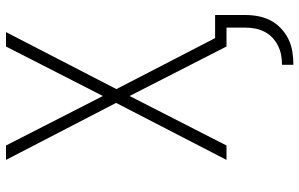

<svg xmlns="http://www.w3.org/2000/svg" viewBox="-199 -576 998 640"><g transform="rotate(-90 300.0 -256.0)"><path d="M404 223V185Q421 185 437 182Q453 179 468 171.5Q483 164 495 152.5Q507 141 514.5 126Q522 111 525 94.5Q528 78 528 62V0H465L300 -323L135 0H87L277 -368L87 -735H135L300 -412L465 -735H513L323 -367L493 -38H570V62Q570 84 566 105.5Q562 127 552 146.5Q542 166 525.5 181.5Q509 197 489.5 206.5Q470 216 448 219.5Q426 223 404 223Z"/></g></svg>

Font: Iosevka Aile Extralight
Style: Regular
Weight: 200
Designer: Belleve Invis
Foundry: Belleve Invis
Version: Version 31.1.0; ttfautohint (v1.8.4)